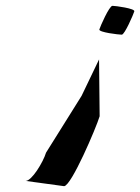

<svg xmlns="http://www.w3.org/2000/svg" viewBox="-20 -789 481 659"><path d="M68 -168 200 -150C225 -151 310 -350 322 -390L320 -585L260 -460L138 -265C128 -232 89 -168 68 -168ZM321 -688C318 -678 388 -670 398 -670C408 -670 438 -740 441 -750C444 -760 376 -769 366 -769C355 -769 324 -698 321 -688Z"/></svg>

Font: bitstorm
Style: sucnobl
Weight: 400
Version: Version 0.2